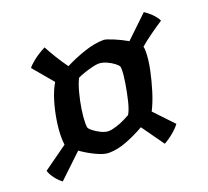

<svg xmlns="http://www.w3.org/2000/svg" viewBox="-111 -654 790 729"><g transform="rotate(-20 283.5 -289.0)"><path d="M26 -38Q10 -50 -2 -66.5Q-14 -83 -18 -97L80 -167Q79 -174 78.5 -182Q78 -190 78 -199Q78 -229 84 -266.5Q90 -304 101 -340Q112 -376 128 -403L60 -484Q66 -493 86 -509Q106 -525 135 -540Q146 -519 162.5 -492Q179 -465 196 -442Q233 -461 276 -475.5Q319 -490 355 -490Q364 -490 392 -478.5Q420 -467 446 -452L535 -537Q557 -522 570 -507Q583 -492 585 -484Q562 -469 536 -450.5Q510 -432 489 -414Q491 -406 491 -396Q491 -363 482.5 -322Q474 -281 461.5 -241Q449 -201 434 -172L506 -96Q497 -83 478 -67Q459 -51 439 -40L375 -130Q342 -111 303 -95.5Q264 -80 228 -80Q208 -80 177 -95Q146 -110 121 -128ZM255 -158Q268 -158 287 -164Q306 -170 322 -178Q338 -186 345 -190Q355 -206 363 -239Q371 -272 376.5 -306Q382 -340 382 -359Q382 -369 381 -372Q379 -378 367 -387.5Q355 -397 338 -404.5Q321 -412 306 -412Q297 -412 280.5 -408Q264 -404 246.5 -398Q229 -392 219 -387Q209 -368 200.5 -336.5Q192 -305 187 -272.5Q182 -240 182 -217Q182 -205 183 -200Q184 -194 196.5 -184Q209 -174 225.5 -166Q242 -158 255 -158Z"/></g></svg>

Font: Texturina 72pt 72pt ExtraBold
Style: Italic
Weight: 800
Italic angle: -11°
Designer: Guillermo Torres Carreño
Foundry: Omnibus-Type
Version: Version 1.002; ttfautohint (v1.8.3)